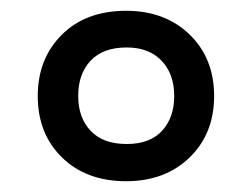

<svg xmlns="http://www.w3.org/2000/svg" viewBox="-20 -744 468 356"><path d="M214 -408Q140 -408 95 -452Q50 -496 50 -566Q50 -635 94.5 -679.5Q139 -724 214 -724Q286 -724 331.5 -680Q377 -636 377 -566Q377 -496 331.5 -452Q286 -408 214 -408ZM215 -477Q258 -477 280.5 -501.5Q303 -526 303 -566Q303 -607 279.5 -631.5Q256 -656 215 -656Q171 -656 148 -631.5Q125 -607 125 -566Q125 -526 148 -501.5Q171 -477 215 -477Z"/></svg>

Font: Noto Sans Kannada Medium
Style: Regular
Weight: 500
Designer: Jelle Bosma - Monotype Design Team
Foundry: Monotype Imaging Inc.
Version: Version 2.005; ttfautohint (v1.8.4.7-5d5b)